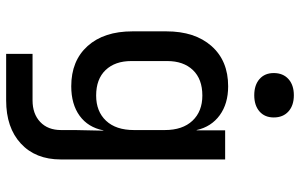

<svg xmlns="http://www.w3.org/2000/svg" viewBox="-200 -620 999 640"><g transform="rotate(90 300.0 -299.5)"><path d="M159 180V92H314Q359 92 386 66.5Q413 41 413 -3V-49L415 -144H414Q404 -93 365.5 -65Q327 -37 267 -37Q182 -37 133 -91.5Q84 -146 84 -241V-354Q84 -449 133 -504.5Q182 -560 267 -560Q325 -560 363.5 -532Q402 -504 413 -455H414V-550H511V-2Q511 82 458 131Q405 180 314 180ZM298 -120Q351 -120 382 -153Q413 -186 413 -246V-349Q413 -408 382 -441Q351 -474 298 -474Q243 -474 213 -442.5Q183 -411 183 -357V-237Q183 -183 213 -151.5Q243 -120 298 -120ZM297 -647Q263 -647 243 -664.5Q223 -682 223 -712Q223 -743 243 -761Q263 -779 297 -779Q331 -779 351 -761Q371 -743 371 -712Q371 -682 351 -664.5Q331 -647 297 -647Z"/></g></svg>

Font: Pitagon Sans Mono Medium
Style: Regular
Weight: 500
Monospace: yes
Designer: Travis Tran
Foundry: Pitagon
Version: Version 1.001; ttfautohint (v1.8.4.7-5d5b);gftools[0.9.26]